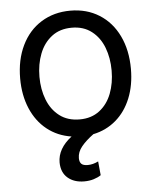

<svg xmlns="http://www.w3.org/2000/svg" viewBox="-53 -582 673 833"><g transform="rotate(-5 283.5 -165.5)"><path d="M440.4 -262.7Q440.4 -317.4 423.1 -362.8Q405.8 -408.2 370.6 -435.5Q335.4 -462.9 284.2 -462.9Q231.9 -462.9 196.5 -435.5Q161.1 -408.2 143.6 -362.8Q126 -317.4 126 -262.7Q126 -208 143.6 -162.8Q161.1 -117.7 196.5 -90.6Q231.9 -63.5 284.2 -63.5Q335.4 -63.5 370.6 -90.6Q405.8 -117.7 423.1 -162.8Q440.4 -208 440.4 -262.7ZM180.7 115.2Q180.7 54.7 242.2 7.3Q181.6 -2 136.5 -37.8Q91.3 -73.7 66.7 -131.6Q42 -189.5 42 -262.7Q42 -344.2 72.3 -406.5Q102.5 -468.8 157.5 -502.9Q212.4 -537.1 284.2 -537.1Q355.5 -537.1 409.9 -502.9Q464.4 -468.8 494.4 -406.5Q524.4 -344.2 524.4 -262.7Q524.4 -191.9 501.5 -135.3Q478.5 -78.6 436.3 -42.5Q394 -6.3 337.4 5.4Q304.2 29.8 284.9 53.5Q265.6 77.1 265.6 103.5Q265.6 120.1 273.7 128.4Q281.7 136.7 301.8 136.7Q324.2 136.7 347.7 125L353.5 185.5Q340.8 194.3 322 200.2Q303.2 206.1 280.3 206.1Q236.3 206.1 208.7 182.4Q181.2 158.7 180.7 115.2Z"/></g></svg>

Font: Pretendard JP
Style: Regular
Weight: 400
Designer: Base glyphs from Inter by Rasmus Andersson; Hangeul glyphs from Noto Sans CJK(Source Han Sans) by Jang Soo-young and Kan
Foundry: Kil Hyung-jin
Version: Version 1.309